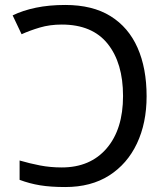

<svg xmlns="http://www.w3.org/2000/svg" viewBox="-20 -744 672 774"><path d="M243 10Q184 10 141.5 3Q99 -4 59 -19V-97Q100 -85 141.5 -77Q183 -69 229 -69Q344 -69 410 -146Q476 -223 476 -357Q476 -490 414 -567.5Q352 -645 229 -645Q181 -645 140.5 -633Q100 -621 67 -606L31 -682Q72 -702 125 -713Q178 -724 243 -724Q353 -724 425.5 -679Q498 -634 534.5 -551.5Q571 -469 571 -356Q571 -248 532 -165.5Q493 -83 420 -36.5Q347 10 243 10Z"/></svg>

Font: Noto Sans Historical
Style: Regular
Weight: 400
Designer: Monotype Design Team
Foundry: Monotype Imaging Inc.
Version: Version 2.013; ttfautohint (v1.8.4.7-5d5b)